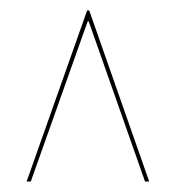

<svg xmlns="http://www.w3.org/2000/svg" viewBox="-20 -719 337 368"><path d="M258 -371 150 -678H148L39 -371H31L147 -699H151L266 -371Z"/></svg>

Font: Moniqa SemBd Narrow Display
Style: Regular
Weight: 600
Width: 4
Designer: Rajesh Rajput
Foundry: Rajesh Rajput
Version: Version 1.000